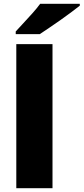

<svg xmlns="http://www.w3.org/2000/svg" viewBox="-20 -993 441 1013"><path d="M257 0H66V-760H257ZM401 -963Q383 -949 356 -928.5Q329 -908 298 -886.5Q267 -865 238.5 -845.5Q210 -826 190 -813H63V-827Q80 -846 104 -871.5Q128 -897 152 -924Q176 -951 192 -973H401Z"/></svg>

Font: Noto Sans Syriac Eastern Black
Style: Regular
Weight: 900
Designer: Patrick Giasson and the Monotype Design Team
Foundry: Monotype Imaging Inc.
Version: Version 3.001; ttfautohint (v1.8.4.7-5d5b)